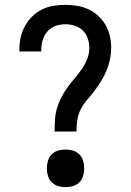

<svg xmlns="http://www.w3.org/2000/svg" viewBox="-20 -763 540 791"><path d="M205 -221Q205 -245 206.5 -269Q208 -293 214.5 -316Q221 -339 232 -360.5Q243 -382 257 -401.5Q271 -421 287 -439.5Q303 -458 316.5 -477.5Q330 -497 339 -519.5Q348 -542 348 -566Q348 -586 341.5 -605Q335 -624 321 -637.5Q307 -651 288 -657Q269 -663 249 -663Q228 -663 208.5 -656Q189 -649 175.5 -633.5Q162 -618 156 -598Q150 -578 150 -557V-551H60V-561Q60 -586 65.5 -610Q71 -634 83 -656Q95 -678 113 -695.5Q131 -713 153 -724Q175 -735 199.5 -739Q224 -743 249 -743Q273 -743 297.5 -739Q322 -735 344 -725Q366 -715 384.5 -698Q403 -681 415 -660Q427 -639 432.5 -615Q438 -591 438 -566Q438 -542 433 -518.5Q428 -495 419 -473Q410 -451 397.5 -430.5Q385 -410 370.5 -390.5Q356 -371 340 -353Q324 -335 313 -313.5Q302 -292 298.5 -268Q295 -244 295 -221ZM250 8Q234 8 219 3.5Q204 -1 193 -12Q182 -23 177.5 -38.5Q173 -54 173 -69Q173 -85 177.5 -100.5Q182 -116 193 -127Q204 -138 219 -142.5Q234 -147 250 -147Q266 -147 281 -142.5Q296 -138 307 -127Q318 -116 322.5 -100.5Q327 -85 327 -69Q327 -54 322.5 -38.5Q318 -23 307 -12Q296 -1 281 3.5Q266 8 250 8Z"/></svg>

Font: Iosevka Custom Medium
Style: Regular
Weight: 500
Monospace: yes
Designer: Belleve Invis
Foundry: Belleve Invis
Version: Version 32.5.0; ttfautohint (v1.8.4)